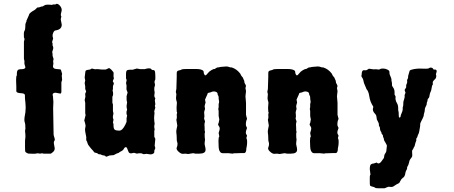

<svg xmlns="http://www.w3.org/2000/svg" viewBox="-20 -810 2389 1011"><path d="M299.8 -708 305.2 -680.2Q305.2 -654.3 272.5 -649.9Q266.1 -649.4 261.2 -639.6Q256.3 -629.9 256.8 -620.1L259.8 -606.9L254.9 -590.8Q253.4 -587.9 255.4 -585.4Q256.8 -583 256.8 -579.6V-569.8Q259.8 -567.4 260.3 -559.6Q260.7 -551.8 258.8 -548.8L254.9 -536.1L256.8 -526.9V-519.5Q256.8 -514.2 257.8 -513.2L262.2 -499Q262.2 -496.1 259.8 -488.8L261.2 -474.1Q260.7 -472.7 259.8 -466.8Q255.4 -447.3 279.3 -446.3Q299.3 -445.8 300.8 -442.4Q307.1 -422.9 307.1 -420.9L305.2 -412.1Q307.1 -393.6 307.1 -389.2L303.2 -377V-325.2Q303.2 -321.3 298.8 -316.9L272.9 -321.8Q263.7 -321.8 259.8 -317.9Q255.9 -314 257.8 -307.1Q259.8 -300.3 259.3 -297.4Q258.8 -294.4 260.3 -283.7Q261.7 -272.9 260.7 -262.7Q259.8 -252.4 259.8 -240.2L262.2 -103Q262.2 -97.7 265.6 -87.9Q269 -78.1 268.6 -74.2Q268.1 -70.3 266.6 -68.8Q265.1 -66.9 264.2 -64.5Q261.7 -58.6 268.1 -29.8Q268.6 -17.6 258.8 -9.3Q249 -1 247.1 -1H209L202.1 -2.9L190.9 -1L178.2 -2.9Q176.8 -2.9 170.9 -1.5Q165 0 152.3 -0.5Q139.6 -1 135.7 -1Q131.8 -1 128.4 -1.5Q123 -2.4 113.8 -9.8Q111.8 -12.7 111.8 -32.2V-69.8L113.8 -87.9V-98.1Q113.8 -106 112.8 -110.8L111.8 -121.1L113.8 -132.8Q113.8 -133.8 112.8 -155.8L108.9 -171.9Q107.9 -175.8 108.9 -189.9L113.8 -219.2Q116.7 -245.1 113.8 -269.5Q110.8 -293.9 111.3 -300.3Q111.8 -306.6 110.8 -310.1Q110.8 -318.4 89.4 -319.3Q67.9 -320.3 65.9 -329.1V-355L64.9 -380.9V-394Q64.9 -409.2 68.8 -413.1V-423.8Q68.8 -434.6 73.2 -440.4Q77.6 -445.8 95.2 -445.8Q112.3 -445.8 113.8 -456.1Q113.8 -457 110.8 -465.8Q107.9 -474.6 108.4 -479.5Q108.9 -484.9 108.9 -486.8L106 -501V-590.8L108.9 -602.1Q108.9 -609.9 106 -612.8Q104 -639.6 108.4 -646.5Q113.8 -655.8 113.3 -669.9Q112.8 -683.6 115.7 -689.5Q119.1 -694.8 119.1 -696.3V-700.7L132.8 -731.4Q132.8 -741.2 162.1 -757.3Q165 -758.8 170.4 -764.6Q175.8 -771 179.2 -771H185.1L199.2 -775.9H204.1Q207 -776.9 213.9 -781.7Q220.7 -786.6 241.2 -785.2L252.9 -784.2Q253.9 -784.2 256.8 -785.6Q259.8 -787.1 266.6 -786.6Q273.4 -785.6 277.8 -790Q286.1 -790 293.9 -781.7Q309.6 -765.6 303.2 -747.1Q297.4 -728 303.2 -724.1Z M425.8 -401.9 428.7 -425.8Q428.7 -433.6 431.6 -438Q436 -441.9 443.8 -442.4Q451.7 -442.9 453.6 -443.8L463.9 -449.2L477.5 -445.8Q481.4 -444.8 487.3 -445.8Q493.2 -446.8 501 -445.3Q508.8 -443.8 516.6 -443.8H536.6Q549.3 -450.2 553.2 -451.2Q557.1 -452.1 566.9 -442.4Q575.7 -432.6 577.1 -430.2Q578.6 -426.8 578.1 -418.9Q577.6 -411.1 577.6 -409.2L579.6 -397Q579.6 -395 576.2 -388.7Q572.3 -381.3 576.7 -377Q581.1 -372.6 578.1 -365.2Q574.7 -358.4 574.7 -353.5V-340.8L572.8 -334.5Q579.1 -311.5 571.8 -300.8V-267.1Q574.7 -264.2 574.7 -258.8V-225.1Q574.7 -223.1 576.2 -218.8Q577.6 -213.9 577.1 -210.4Q576.7 -207 575.7 -203.6Q572.3 -191.4 577.6 -180.2L574.7 -164.1L577.6 -157.2V-149.9Q577.6 -131.8 584.5 -127Q591.3 -122.1 607.9 -122.1Q624.5 -122.1 639.6 -152.8Q646.5 -167 646.5 -168.5V-187L649.4 -203.1Q646.5 -206.1 646.5 -210Q645.5 -213.9 646.5 -223.1L649.4 -232.9Q646.5 -241.7 646.5 -252L649.4 -272Q645.5 -280.3 646.5 -303.2L651.9 -323.2L646.5 -336.9Q645.5 -339.8 646 -347.7Q646.5 -355.5 646.5 -358.9L643.6 -373L646.5 -384.8Q646.5 -394 643.6 -397V-409.2Q642.6 -434.1 647.9 -439Q653.3 -443.8 678.7 -442.9L700.2 -449.2L719.2 -445.8Q730.5 -445.8 741.7 -445.8Q754.9 -450.2 764.2 -450.2Q773.4 -450.2 775.9 -446.3Q779.3 -441.4 784.7 -440.9H789.6Q793.5 -439.9 795.4 -435.5Q797.4 -431.2 797.9 -410.2V-392.1Q793.5 -383.3 793.5 -377.9L796.4 -362.3L792.5 -348.1Q791.5 -337.4 794.4 -323.2L792.5 -306.2Q792.5 -297.4 797.9 -293.9Q797.9 -293 795.4 -280.8L797.9 -261.2Q797.9 -259.8 795.4 -252.4L797.9 -243.2L792.5 -225.1Q791.5 -223.1 793 -219.2Q794.4 -215.3 792.5 -203.6Q790.5 -191.9 792.5 -171.9L794.4 -157.2Q790 -143.6 794.4 -129.9Q791.5 -120.6 792.5 -107.9V-89.8L797.9 -79.1L794.4 -43L797.9 -30.8L792.5 -16.1V-10.7Q792.5 -6.3 791.5 -4.9Q781.7 4.9 767.6 2.4Q753.4 0 751.5 0L736.8 2L723.6 -2.9Q711.4 -3.9 700.7 -1L687.5 -4.9Q684.6 -5.9 676.3 -3.4Q668.5 -1 662.6 -3.9Q656.7 -6.8 652.8 -20.5Q648.9 -34.2 643.6 -35.2Q636.7 -35.2 633.3 -28.3Q628.4 -18.6 619.1 -14.2Q609.9 -9.8 606.9 -6.8Q604 -3.9 601.1 -3.9Q597.7 -3.9 578.6 6.8Q574.7 7.8 567.4 7.8Q560.1 7.8 556.6 8.8L540.5 15.1Q536.1 15.1 532.7 9.8Q529.8 8.8 524.9 8.3Q518.1 7.8 513.7 4.9Q509.3 2 503.4 2.4Q498 2.9 495.6 -0.5Q493.2 -3.9 485.4 -4.9Q477.1 -5.9 474.1 -10.7Q471.7 -15.1 466.8 -20Q461.4 -24.9 459.5 -27.8Q455.6 -33.2 449.2 -41Q442.9 -48.3 440.9 -55.7Q439.5 -63 438.5 -64Q438.5 -64.9 437 -66.4Q435.5 -67.9 434.6 -70.8Q433.6 -73.7 434.1 -81.5Q434.6 -88.9 433.6 -91.8Q426.8 -122.6 427.7 -129.9L430.7 -147L428.7 -158.7L423.8 -175.8L430.7 -204.1L428.7 -213.9V-269L425.8 -283.2L429.7 -300.8L428.7 -311.5V-316.9L433.6 -328.1L428.7 -341.8Q428.7 -348.6 428.7 -355Q425.8 -372.1 425.8 -373L428.7 -386.2Z M1057.6 -105Q1057.6 -83 1059.6 -75.2L1057.6 -57.1Q1056.6 -51.3 1059.6 -40.5Q1062.5 -29.8 1062.5 -21.5Q1062.5 -1 1030.3 -1H1008.8Q1006.8 -1 1002 -2.4Q997.1 -3.9 993.7 -2.9L970.7 1L956.5 -1Q954.6 -1 944.3 0Q934.1 1 921.9 -9.8Q909.7 -20 909.7 -29.8L913.6 -42Q914.6 -43.9 914.6 -56.2L911.6 -66.9Q910.6 -68.8 910.6 -83.5Q910.6 -98.1 908.7 -109.9Q906.7 -121.6 913.6 -148.9L908.7 -179.2L910.6 -187Q911.6 -189 911.1 -196.8Q910.6 -204.6 910.6 -208L912.6 -215.8Q912.6 -220.2 910.6 -222.2Q910.6 -226.1 909.7 -243.2L911.6 -270Q905.8 -287.6 907.2 -298.8Q908.7 -310.1 908.7 -314L905.8 -326.2L908.7 -341.8L910.6 -405.8V-423.8Q910.6 -431.6 913.1 -434.6Q915.5 -437.5 923.3 -439.5Q932.1 -440.9 936 -443.8Q939.9 -446.8 966.8 -446.8H1010.7Q1044.4 -446.8 1051.8 -435.1L1052.7 -428.7Q1052.7 -423.8 1055.7 -418.5Q1058.6 -413.1 1061 -413.1Q1065.9 -413.1 1073.2 -423.3Q1080.6 -433.6 1092.8 -440.4Q1104.5 -446.8 1106.9 -446.8H1110.4L1122.6 -454.1Q1123.5 -455.1 1126.5 -455.1H1130.4Q1139.6 -458 1151.9 -458.5Q1164.6 -459 1170.9 -460Q1177.2 -460.9 1193.4 -455.1H1199.2Q1201.7 -455.1 1202.6 -454.1Q1227.5 -445.3 1244.6 -422.9Q1245.6 -421.9 1246.1 -420.4Q1246.6 -418.9 1247.6 -417Q1248.5 -415 1249.5 -413.1Q1250.5 -411.1 1253.9 -407.2Q1257.8 -403.3 1258.8 -401.4Q1259.8 -399.4 1261.7 -394Q1263.7 -389.2 1265.1 -386.7Q1266.6 -383.8 1266.6 -379.9Q1266.6 -376 1267.6 -373.5Q1268.6 -371.1 1271.5 -366.7Q1274.4 -362.3 1274.9 -359.4Q1275.4 -356.4 1274.9 -355Q1274.4 -353 1273.4 -350.6Q1272.5 -348.1 1272.5 -346.2L1275.4 -330.1L1272.5 -303.2L1275.4 -268.1V-205.1L1280.8 -184.1Q1275.4 -173.3 1274.9 -162.1Q1274.4 -150.9 1275.4 -147.9L1280.8 -136.2L1275.4 -120.1Q1273.4 -111.3 1275.4 -106L1280.8 -95.7L1277.3 -83L1280.8 -73.2Q1282.7 -51.3 1277.3 -29.8Q1277.3 -3.9 1264.6 -3.9H1248.5L1218.8 -2.9H1213.9Q1209.5 -2.9 1205.6 -1L1186.5 -2.9Q1183.6 -3.9 1177.7 -3.4Q1171.9 -2.9 1168.9 -3.4Q1166 -3.9 1158.2 -3.4Q1150.4 -2.9 1146.5 -4.4Q1132.3 -10.3 1131.3 -38.1L1130.4 -68.4Q1130.4 -87.9 1134.8 -90.8L1131.3 -109.9Q1131.3 -110.8 1135.3 -123.5Q1139.2 -136.2 1133.8 -143.6Q1128.4 -151.4 1128.4 -155.3Q1128.4 -159.2 1131.3 -162.1Q1133.3 -170.9 1134.8 -181.2L1131.3 -199.2V-226.1Q1128.4 -235.8 1129.9 -239.3Q1131.3 -242.7 1131.3 -247.6V-259.8Q1130.9 -262.2 1132.8 -267.6Q1134.8 -272.5 1132.8 -281.2Q1130.9 -290 1131.3 -297.9Q1131.3 -305.7 1126.5 -310.1Q1127 -324.2 1115.2 -327.1Q1103.5 -330.1 1094.7 -326.2Q1085.9 -322.3 1080.6 -321.8Q1074.7 -321.3 1073.2 -317.9Q1071.8 -314 1071.3 -311.5Q1070.3 -308.6 1065.4 -298.8Q1060.5 -289.1 1059.6 -285.2L1062.5 -270Q1056.6 -252.4 1057.6 -248L1059.6 -237.8Q1059.6 -233.9 1056.6 -226.6Q1053.7 -219.2 1055.7 -209Q1057.6 -198.7 1054.7 -185.1L1059.6 -170.9Q1056.6 -159.2 1056.6 -154.3L1057.6 -134.8V-123L1059.6 -116.2Z M1539.6 -105Q1539.6 -83 1541.5 -75.2L1539.6 -57.1Q1538.6 -51.3 1541.5 -40.5Q1544.4 -29.8 1544.4 -21.5Q1544.4 -1 1512.2 -1H1490.7Q1488.8 -1 1483.9 -2.4Q1479 -3.9 1475.6 -2.9L1452.6 1L1438.5 -1Q1436.5 -1 1426.3 0Q1416 1 1403.8 -9.8Q1391.6 -20 1391.6 -29.8L1395.5 -42Q1396.5 -43.9 1396.5 -56.2L1393.6 -66.9Q1392.6 -68.8 1392.6 -83.5Q1392.6 -98.1 1390.6 -109.9Q1388.7 -121.6 1395.5 -148.9L1390.6 -179.2L1392.6 -187Q1393.6 -189 1393.1 -196.8Q1392.6 -204.6 1392.6 -208L1394.5 -215.8Q1394.5 -220.2 1392.6 -222.2Q1392.6 -226.1 1391.6 -243.2L1393.6 -270Q1387.7 -287.6 1389.2 -298.8Q1390.6 -310.1 1390.6 -314L1387.7 -326.2L1390.6 -341.8L1392.6 -405.8V-423.8Q1392.6 -431.6 1395 -434.6Q1397.5 -437.5 1405.3 -439.5Q1414.1 -440.9 1418 -443.8Q1421.9 -446.8 1448.7 -446.8H1492.7Q1526.4 -446.8 1533.7 -435.1L1534.7 -428.7Q1534.7 -423.8 1537.6 -418.5Q1540.5 -413.1 1543 -413.1Q1547.9 -413.1 1555.2 -423.3Q1562.5 -433.6 1574.7 -440.4Q1586.4 -446.8 1588.9 -446.8H1592.3L1604.5 -454.1Q1605.5 -455.1 1608.4 -455.1H1612.3Q1621.6 -458 1633.8 -458.5Q1646.5 -459 1652.8 -460Q1659.2 -460.9 1675.3 -455.1H1681.2Q1683.6 -455.1 1684.6 -454.1Q1709.5 -445.3 1726.6 -422.9Q1727.5 -421.9 1728 -420.4Q1728.5 -418.9 1729.5 -417Q1730.5 -415 1731.4 -413.1Q1732.4 -411.1 1735.8 -407.2Q1739.7 -403.3 1740.7 -401.4Q1741.7 -399.4 1743.7 -394Q1745.6 -389.2 1747.1 -386.7Q1748.5 -383.8 1748.5 -379.9Q1748.5 -376 1749.5 -373.5Q1750.5 -371.1 1753.4 -366.7Q1756.3 -362.3 1756.8 -359.4Q1757.3 -356.4 1756.8 -355Q1756.3 -353 1755.4 -350.6Q1754.4 -348.1 1754.4 -346.2L1757.3 -330.1L1754.4 -303.2L1757.3 -268.1V-205.1L1762.7 -184.1Q1757.3 -173.3 1756.8 -162.1Q1756.3 -150.9 1757.3 -147.9L1762.7 -136.2L1757.3 -120.1Q1755.4 -111.3 1757.3 -106L1762.7 -95.7L1759.3 -83L1762.7 -73.2Q1764.6 -51.3 1759.3 -29.8Q1759.3 -3.9 1746.6 -3.9H1730.5L1700.7 -2.9H1695.8Q1691.4 -2.9 1687.5 -1L1668.5 -2.9Q1665.5 -3.9 1659.7 -3.4Q1653.8 -2.9 1650.9 -3.4Q1647.9 -3.9 1640.1 -3.4Q1632.3 -2.9 1628.4 -4.4Q1614.3 -10.3 1613.3 -38.1L1612.3 -68.4Q1612.3 -87.9 1616.7 -90.8L1613.3 -109.9Q1613.3 -110.8 1617.2 -123.5Q1621.1 -136.2 1615.7 -143.6Q1610.4 -151.4 1610.4 -155.3Q1610.4 -159.2 1613.3 -162.1Q1615.2 -170.9 1616.7 -181.2L1613.3 -199.2V-226.1Q1610.4 -235.8 1611.8 -239.3Q1613.3 -242.7 1613.3 -247.6V-259.8Q1612.8 -262.2 1614.7 -267.6Q1616.7 -272.5 1614.7 -281.2Q1612.8 -290 1613.3 -297.9Q1613.3 -305.7 1608.4 -310.1Q1608.9 -324.2 1597.2 -327.1Q1585.4 -330.1 1576.7 -326.2Q1567.9 -322.3 1562.5 -321.8Q1556.6 -321.3 1555.2 -317.9Q1553.7 -314 1553.2 -311.5Q1552.2 -308.6 1547.4 -298.8Q1542.5 -289.1 1541.5 -285.2L1544.4 -270Q1538.6 -252.4 1539.6 -248L1541.5 -237.8Q1541.5 -233.9 1538.6 -226.6Q1535.6 -219.2 1537.6 -209Q1539.6 -198.7 1536.6 -185.1L1541.5 -170.9Q1538.6 -159.2 1538.6 -154.3L1539.6 -134.8V-123L1541.5 -116.2Z M1988.3 -113.8Q1980.5 -121.6 1980.5 -138.2L1975.1 -148.9Q1974.6 -149.9 1975.1 -154.8Q1975.6 -159.7 1970.7 -168.5Q1965.3 -177.7 1964.4 -180.7Q1963.4 -183.6 1962.9 -190.9Q1961.9 -203.6 1955.6 -210Q1939.5 -226.1 1944.3 -240.7Q1946.3 -246.1 1945.3 -249Q1928.7 -273.9 1924.8 -301.8Q1920.9 -329.6 1909.7 -340.8Q1907.7 -344.2 1907.2 -347.7Q1906.2 -351.6 1900.9 -362.3Q1895.5 -373 1894 -383.8Q1892.6 -394.5 1886.7 -401.9Q1880.9 -409.7 1884.3 -416Q1884.3 -439 1894.5 -440.4Q1898.4 -440.9 1904.3 -439.9Q1910.2 -439 1922.4 -448.2L1947.3 -444.8Q1960.4 -446.3 1968.8 -444.3Q1977.1 -442.4 1985.4 -448.2Q2010.3 -452.1 2027.3 -439Q2031.7 -434.6 2030.8 -427.7Q2029.8 -420.9 2035.2 -409.7Q2040.5 -398.4 2041 -393.6Q2041.5 -388.7 2041.5 -384.8Q2041.5 -380.9 2043 -377.4Q2044.4 -374 2043.9 -367.7Q2043.5 -361.3 2044.4 -358.4Q2045.4 -355.5 2050.8 -348.1Q2057.6 -338.4 2057.6 -324.2V-313Q2057.6 -311 2060.1 -307.6Q2062.5 -303.7 2063 -301.8Q2063.5 -299.8 2063 -297.4Q2062.5 -294.9 2062.5 -293V-288.1Q2064.5 -275.9 2069.8 -267.6Q2076.7 -256.8 2076.7 -240.7V-230Q2076.7 -227.1 2078.1 -224.1Q2079.6 -221.2 2079.6 -206.1Q2079.6 -190.9 2082.5 -190.9Q2090.3 -190.9 2090.3 -203.1Q2101.1 -226.6 2100.6 -235.8Q2099.6 -244.6 2101.6 -248Q2103.5 -251.5 2103.5 -260.7Q2103.5 -270 2104 -273.9Q2104.5 -277.8 2107.9 -287.1Q2111.3 -296.9 2110.8 -302.7Q2110.4 -308.6 2110.4 -309.1L2115.2 -321.8L2110.4 -335.9Q2110.4 -336.9 2118.7 -350.1Q2118.7 -356 2118.7 -361.8Q2125 -374 2124 -380.9Q2123 -387.7 2124 -389.6Q2124.5 -391.6 2126.5 -395Q2128.4 -397.9 2128.4 -398.9L2129.4 -411.1L2137.2 -438Q2141.1 -441.9 2148.4 -443.4Q2156.2 -444.8 2160.6 -446.3Q2165 -447.3 2174.8 -448.2Q2184.6 -449.2 2197.8 -448.7Q2210.9 -448.2 2222.7 -448.2Q2236.3 -448.2 2239.3 -451.2Q2242.2 -454.1 2249 -454.1Q2255.9 -454.1 2259.3 -449.7Q2261.7 -445.3 2262.7 -444.3Q2263.7 -443.4 2266.6 -443.4Q2269.5 -443.8 2270.5 -443.8Q2280.3 -443.8 2279.3 -433.1L2275.4 -418.9L2277.3 -411.1Q2277.3 -399.9 2271.5 -394L2264.2 -386.7Q2257.8 -380.4 2258.8 -374.5Q2259.3 -368.2 2259.3 -365.2Q2254.4 -360.4 2252.9 -347.2Q2251.5 -334 2247.1 -325.7Q2243.2 -317.9 2242.2 -309.6Q2241.2 -301.8 2240.2 -298.8Q2239.3 -295.9 2236.3 -293Q2233.4 -290 2232.4 -288.1Q2231.4 -286.1 2231.4 -283.7Q2231.4 -281.2 2231 -279.3Q2230.5 -277.3 2230 -275.9Q2229.5 -273.9 2228.5 -272Q2226.6 -268.1 2227.1 -263.7Q2227.5 -259.3 2222.7 -250.5Q2216.3 -240.2 2216.3 -225.1L2211.4 -206.1V-201.2Q2209.5 -196.3 2207 -189.5Q2204.1 -182.6 2198.2 -171.9Q2192.4 -161.1 2192.4 -155.3V-147Q2187.5 -111.8 2183.6 -105Q2179.7 -98.1 2178.7 -92.8Q2177.2 -87.9 2176.3 -86.4Q2175.3 -85 2173.8 -83Q2172.4 -81.1 2171.9 -79.6Q2171.4 -78.1 2171.9 -74.7Q2172.4 -71.3 2171.9 -69.3Q2171.4 -67.4 2170.4 -64.9Q2169.4 -63 2168 -59.6Q2166.5 -56.2 2165.5 -49.8Q2164.6 -43.9 2163.1 -40.5Q2161.6 -37.1 2160.2 -35.2Q2158.2 -33.2 2157.7 -30.3Q2157.2 -27.3 2150.4 -18.1Q2149.4 -13.2 2150.4 -2.4Q2151.4 8.3 2150.4 12.7Q2149.4 17.1 2144 23.4Q2138.7 29.8 2136.7 35.2Q2134.8 40.5 2132.8 49.8Q2130.4 59.6 2127 64.5Q2123.5 69.3 2123.5 73.2V78.1Q2123.5 80.1 2120.1 85.4Q2116.7 90.8 2115.2 98.1Q2114.3 106 2112.8 109.9Q2111.3 114.3 2109.9 117.2Q2107.4 123 2100.1 127.4Q2093.3 132.3 2089.4 140.6Q2085.4 148.9 2083.5 151.4Q2082 154.3 2075.2 157.2Q2064.9 162.1 2056.2 168.5Q2047.9 175.3 2038.1 174.3Q2027.8 172.9 2023.4 173.8L2005.4 181.2H1970.7Q1955.1 181.2 1951.7 175.8Q1930.7 170.9 1928.7 167Q1926.8 163.1 1927.2 143.6V123Q1927.2 113.3 1930.7 108.9L1927.2 81.1Q1927.2 60.5 1933.1 55.7Q1939 51.3 1948.2 50.8L1963.4 45.9Q1974.6 57.1 1986.8 42Q1999 26.4 2001 22.5Q2002.9 18.6 2002.9 12.2Q2003.9 2.9 2009.3 -3.4Q2014.6 -9.8 2014.6 -17.6Q2014.6 -25.4 2016.1 -32.7Q2017.6 -40 2017.1 -43.5Q2016.6 -46.9 2009.8 -58.6Q2003.4 -70.3 2002.4 -71.3Q2001.5 -72.3 2001.5 -75.2V-79.1Q1996.6 -89.8 1996.6 -92.3V-96.2Q1992.7 -103.5 1990.7 -105.5Q1988.3 -107.4 1988.3 -109.9Z"/></svg>

Font: AntiqueNobleBoldCondensed
Style: BoldCondensed
Weight: 700
Version: Version 001.000